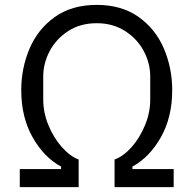

<svg xmlns="http://www.w3.org/2000/svg" viewBox="-20 -766 792 786"><path d="M61 -74H230V-84Q160 -122 113.5 -204Q67 -286 67 -397Q67 -487 101 -567Q135 -647 204.5 -696.5Q274 -746 376 -746Q478 -746 547.5 -696.5Q617 -647 651 -567Q685 -487 685 -397Q685 -286 638.5 -204Q592 -122 522 -84V-74H691V0H449V-113Q485 -126 518.5 -163.5Q552 -201 573.5 -253Q595 -305 595 -358V-453Q595 -507 568.5 -557Q542 -607 492 -639Q442 -671 376 -671Q309 -671 259.5 -639Q210 -607 183.5 -557Q157 -507 157 -453V-358Q157 -305 178.5 -253Q200 -201 233.5 -163.5Q267 -126 302 -113V0H61Z"/></svg>

Font: IBM Plex Sans SC
Style: Regular
Weight: 400
Designer: Mike Abbink; Paul van der Laan; Pieter van Rosmalen; Eunyou Noh; Wujin Sim; Chorong Kim; Dohee Lee; Yejin We; Jinhee Kim
Foundry: Sandoll Inc.
Version: Version 1.000